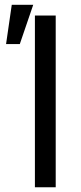

<svg xmlns="http://www.w3.org/2000/svg" viewBox="-20 -793 344 813"><path d="M215.9 -727.3H127.8V0H215.9ZM5.7 -606.5H63.9L120.7 -772.7H29.8Z"/></svg>

Font: Margiela Sans
Style: Regular
Weight: 400
Designer: Stefan Endress, Andreas Faust
Version: Version 1.100;FEAKit 1.0